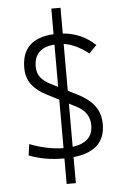

<svg xmlns="http://www.w3.org/2000/svg" viewBox="-64 -895 715 1097"><g transform="rotate(-5 293.0 -347.0)"><path d="M272.9 156.2V9.8Q271 9.8 269 9.8Q158.7 9.8 70.8 -24.9L79.6 -89.4Q181.2 -50.3 272.9 -49.3V-327.1L205.1 -361.8Q148.4 -390.1 118.9 -429.4Q89.4 -468.8 89.4 -525.9Q89.4 -692.9 272.9 -702.6V-849.6H325.7V-702.1Q433.6 -693.4 511.2 -619.6L467.3 -575.2Q395 -632.3 325.7 -642.1V-374L380.4 -346.2Q444.3 -314.5 476.3 -270.5Q508.3 -226.6 508.3 -166Q508.3 -12.2 325.7 6.8V156.2ZM325.7 -52.2Q442.4 -67.9 442.4 -165.5Q442.4 -239.7 369.6 -277.3L325.7 -299.8ZM272.9 -400.4V-643.1Q155.3 -634.3 155.3 -527.3Q155.3 -490.2 174.3 -465.3Q193.4 -440.4 230.5 -421.9Z"/></g></svg>

Font: Cascadia Code NF Light
Style: Regular
Weight: 300
Monospace: yes
Designer: Aaron Bell
Foundry: Saja Typeworks
Version: Version 2404.023; ttfautohint (v1.8.4)